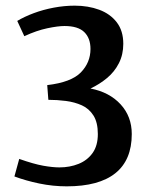

<svg xmlns="http://www.w3.org/2000/svg" viewBox="-20 -648 547 679"><path d="M216 11Q167 11 119 1Q71 -9 31 -24L48 -86Q99 -68 132.5 -62Q166 -56 190 -56Q227 -56 258 -68.5Q289 -81 307.5 -107Q326 -133 326 -174Q326 -215 310.5 -239.5Q295 -264 269.5 -275.5Q244 -287 213 -291Q182 -295 151 -295L147 -347Q232 -357 266 -392Q300 -427 300 -475Q300 -513 278 -534.5Q256 -556 208 -556Q185 -556 147 -548Q109 -540 66 -520L41 -574Q66 -589 99.5 -601.5Q133 -614 170.5 -621Q208 -628 244 -628Q292 -628 331 -613.5Q370 -599 393 -569Q416 -539 416 -493Q416 -455 400.5 -424.5Q385 -394 358.5 -372Q332 -350 300 -335Q367 -322 406.5 -279Q446 -236 446 -174Q446 -82 388 -35.5Q330 11 216 11Z"/></svg>

Font: Manuale SemiBold
Style: Regular
Weight: 600
Version: Version 1.002